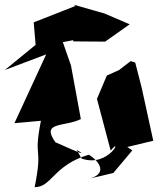

<svg xmlns="http://www.w3.org/2000/svg" viewBox="-32 -723 681 798"><path d="M287 -100C326 -77 311 -81 198 -132C137 -219 235 -194 304 -228L263 -451L207 -611L-12 -432L160 -497L28 -211L138 -221C105 -52 148 -126 112 55C184 55 189 -36 337 -80C378 -56 426 4 324 23L439 -4L518 -98L497 -112L605 -138L557 -358L530 -463L511 -469L463 -432L412 -409L371 -312L428 -97C481 -163 422 -24 307 -64ZM507 -622 402 -667 276 -703 281 -698 108 -630 117 -526 272 -556 273 -551 405 -550Z"/></svg>

Font: Asimov Silicon
Style: Regular
Weight: 400
Designer: Google
Version: Version 2.000980; 2014